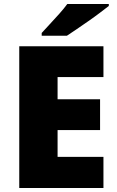

<svg xmlns="http://www.w3.org/2000/svg" viewBox="-20 -947 589 967"><path d="M501 0H77V-714H501V-559H270V-447H484V-292H270V-157H501ZM528 -917Q510 -903 483 -882.5Q456 -862 425 -840.5Q394 -819 365.5 -799.5Q337 -780 317 -767H190V-781Q207 -800 231 -825.5Q255 -851 279 -878Q303 -905 319 -927H528Z"/></svg>

Font: Noto Sans Devanagari Black
Style: Regular
Weight: 900
Version: Version 2.003